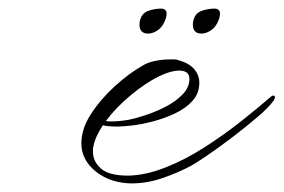

<svg xmlns="http://www.w3.org/2000/svg" viewBox="-20 -424 659 446"><path d="M286 2Q264 2 242.5 -4.5Q221 -11 202 -26Q169 -53 169 -91Q169 -125 191.5 -159.5Q214 -194 247 -224Q280 -254 312 -272Q323 -279 340.5 -282.5Q358 -286 374 -286Q380 -286 385.5 -286Q391 -286 395 -284Q420 -277 431.5 -263Q443 -249 443 -232Q443 -207 427 -189.5Q411 -172 386.5 -160.5Q362 -149 335.5 -142Q309 -135 286.5 -132.5Q264 -130 253 -130Q230 -130 219 -133Q201 -106 197 -84Q196 -81 196 -77.5Q196 -74 196 -71Q196 -49 214.5 -32.5Q233 -16 278 -16Q319 -17 364.5 -35Q410 -53 454.5 -81.5Q499 -110 539 -141.5Q579 -173 610 -200Q612 -202 615 -202Q618 -202 618.5 -199Q619 -196 616 -191Q605 -175 578 -152Q551 -129 519.5 -105Q488 -81 461.5 -63Q435 -45 424 -39Q394 -23 358 -10.5Q322 2 286 2ZM241 -142Q249 -142 259 -143Q269 -144 280 -146Q295 -149 318 -156.5Q341 -164 364.5 -176Q388 -188 404 -204.5Q420 -221 420 -241Q420 -260 396 -260Q377 -260 350 -247Q319 -232 284.5 -203.5Q250 -175 226 -143Q229 -142 233 -142Q237 -142 241 -142ZM448 -346Q428 -346 428 -367Q428 -375 431 -382Q436 -395 450.5 -399.5Q465 -404 478 -404Q491 -404 491 -392Q491 -383 485 -371Q479 -359 468.5 -352.5Q458 -346 448 -346ZM324 -346Q304 -346 304 -367Q304 -375 307 -382Q312 -395 326.5 -399.5Q341 -404 354 -404Q367 -404 367 -392Q367 -383 361 -371Q355 -359 344.5 -352.5Q334 -346 324 -346Z"/></svg>

Font: WindSong
Style: Regular
Weight: 400
Designer: Robert E. Leuschke
Foundry: Robert E. Leuschke
Version: Version 1.010; ttfautohint (v1.8.3)